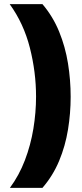

<svg xmlns="http://www.w3.org/2000/svg" viewBox="-20 -754 399 932"><path d="M323 -284Q323 -204 310 -124.5Q297 -45 267 27Q237 99 186 158H28Q73 97 101 23.5Q129 -50 142 -129Q155 -208 155 -285Q155 -404 125 -522Q95 -640 27 -734H186Q237 -674 267 -600.5Q297 -527 310 -446.5Q323 -366 323 -284Z"/></svg>

Font: Noto Sans Black
Style: Regular
Weight: 900
Designer: Monotype Design Team
Foundry: Monotype Imaging Inc.
Version: Version 2.007